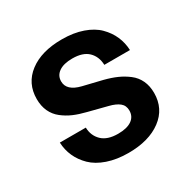

<svg xmlns="http://www.w3.org/2000/svg" viewBox="-123 -629 752 757"><g transform="rotate(-30 252.5 -250.0)"><path d="M192.9 -211.9Q161.1 -219.7 136.7 -230.2Q112.3 -240.7 91.1 -257.3Q69.8 -273.9 58.3 -298.6Q46.9 -323.2 46.9 -355Q46.9 -426.3 101.8 -468Q156.7 -509.8 250 -509.8Q303.2 -509.8 344.2 -495.4Q385.3 -481 409.9 -456.3Q434.6 -431.6 447.5 -402.1Q460.4 -372.6 461.9 -338.9H345.2Q343.8 -377.4 319.8 -400.6Q295.9 -423.8 248 -423.8Q208.5 -423.8 186.8 -408.7Q165 -393.6 165 -367.2Q165 -325.2 226.1 -310.1L313 -289.1Q345.2 -280.8 369.4 -270Q393.6 -259.3 415.3 -242.7Q437 -226.1 448.5 -201.4Q460 -176.8 460 -145Q460 -73.7 404.1 -32Q348.1 9.8 254.9 9.8Q201.7 9.8 159.9 -4.6Q118.2 -19 93 -43.7Q67.9 -68.4 54.7 -97.9Q41.5 -127.4 40 -161.1H158.2Q159.2 -124 183.8 -100.1Q208.5 -76.2 256.8 -76.2Q297.4 -76.2 319.1 -91.3Q340.8 -106.4 340.8 -133.8Q340.8 -156.7 324.7 -169.7Q308.6 -182.6 278.8 -189.9Z"/></g></svg>

Font: TASA Orbiter Deck SemiBold
Style: Regular
Weight: 600
Designer: Weizhong Zhang
Version: Version 1.000;Glyphs 3.1.2 (3151)